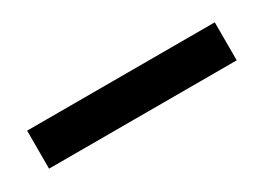

<svg xmlns="http://www.w3.org/2000/svg" viewBox="-19 -850 429 312"><g transform="rotate(-30 195.5 -694.5)"><path d="M19.5 -659.2V-730.5H371.6V-659.2Z"/></g></svg>

Font: Roboto Slab
Style: Regular
Weight: 400
Designer: Google
Version: Version 2.000; ttfautohint (v1.8.1.43-b0c9)